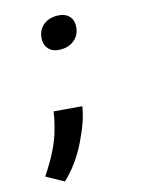

<svg xmlns="http://www.w3.org/2000/svg" viewBox="-223 -572 589 799"><g transform="rotate(-15 71.0 -172.5)"><path d="M-44 165Q16 109 57 25.5Q98 -58 107 -119L-14 -129Q-20 -89 -31 -51Q-51 24 -118 124ZM82 -370Q120 -370 144 -392.5Q168 -415 168 -452Q168 -478 150.5 -494Q133 -510 102 -510Q64 -510 40 -488Q16 -466 16 -428Q16 -403 33.5 -386.5Q51 -370 82 -370Z"/></g></svg>

Font: Brisa Sans Medium
Style: Italic
Weight: 600
Italic angle: -8°
Designer: Dalton Maag Ltd
Foundry: Dalton Maag Ltd
Version: Version 1.101;July 10, 2019;FontCreator 11.5.0.2425 64-bit